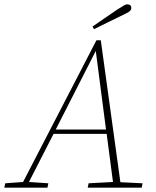

<svg xmlns="http://www.w3.org/2000/svg" viewBox="-47 -862 718 882"><path d="M-27 0 -23 -20 59 -26 396 -677H416L506 -25L608 -20L604 0H356L360 -20L472 -26L443 -247H199L86 -26L175 -20L171 0ZM209 -267H440L393 -628ZM378 -740Q407 -760 436 -780Q465 -800 490 -817Q513 -832 523 -837.5Q533 -843 540 -842Q558 -840 556 -823Q555 -814 544 -807Q533 -800 507 -788Q477 -774 446.5 -758.5Q416 -743 385 -728Z"/></svg>

Font: Source Serif Pro ExtraLight
Style: Italic
Weight: 200
Italic angle: -12°
Designer: Frank Grießhammer
Foundry: Adobe Systems Incorporated
Version: Version 3.001;hotconv 1.0.111;makeotfexe 2.5.65597